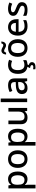

<svg xmlns="http://www.w3.org/2000/svg" viewBox="2218 -3018 1040 5517"><g transform="rotate(-90 2738.5 -260.0)"><path d="M352 -549C267 -549 219 -512 188 -466H183L169 -539H83V240H188V20C188 -5 185 -42 182 -66H188C219 -25 268 10 350 10C480 10 568 -87 568 -270C568 -455 481 -549 352 -549ZM327 -462C418 -462 460 -389 460 -272C460 -155 418 -77 329 -77C221 -77 188 -146 188 -271V-287C190 -405 227 -462 327 -462Z M1178 -270C1178 -449 1073 -549 926 -549C769 -549 672 -449 672 -270C672 -91 778 10 923 10C1079 10 1178 -91 1178 -270ZM780 -270C780 -392 823 -462 924 -462C1025 -462 1069 -392 1069 -270C1069 -149 1025 -76 925 -76C824 -76 780 -149 780 -270Z M1581 -549C1496 -549 1448 -512 1417 -466H1412L1398 -539H1312V240H1417V20C1417 -5 1414 -42 1411 -66H1417C1448 -25 1497 10 1579 10C1709 10 1797 -87 1797 -270C1797 -455 1710 -549 1581 -549ZM1556 -462C1647 -462 1689 -389 1689 -272C1689 -155 1647 -77 1558 -77C1450 -77 1417 -146 1417 -271V-287C1419 -405 1456 -462 1556 -462Z M2395 -539H2290V-266C2290 -144 2254 -76 2143 -76C2068 -76 2033 -117 2033 -201V-539H1927V-186C1927 -49 1996 10 2122 10C2190 10 2256 -15 2291 -71H2296L2311 0H2395Z M2666 0V-760H2561V0Z M3041 -548C2969 -548 2901 -528 2851 -502L2884 -426C2930 -447 2981 -466 3036 -466C3101 -466 3139 -437 3139 -358V-328L3047 -325C2876 -320 2794 -263 2794 -153C2794 -41 2866 10 2963 10C3053 10 3096 -16 3143 -75H3147L3168 0H3243V-365C3243 -491 3176 -548 3041 -548ZM3066 -257 3139 -259V-212C3139 -118 3076 -72 2993 -72C2939 -72 2902 -96 2902 -152C2902 -215 2942 -252 3066 -257Z M3711 134C3711 84 3672 58 3626 46L3644 10C3697 7 3734 -3 3768 -22V-114C3728 -94 3684 -79 3625 -79C3532 -79 3482 -144 3482 -267C3482 -395 3530 -460 3629 -460C3666 -460 3711 -447 3747 -433L3779 -518C3745 -535 3690 -549 3630 -549C3482 -549 3374 -465 3374 -266C3374 -95 3454 -9 3577 7L3539 83C3592 90 3627 105 3627 137C3627 167 3604 177 3564 177C3545 177 3520 174 3506 171V234C3520 237 3540 240 3562 240C3665 240 3711 201 3711 134Z M3929 -606H3986C3995 -644 4011 -662 4039 -662C4084 -662 4135 -607 4191 -607C4255 -607 4298 -656 4306 -741H4250C4240 -703 4224 -685 4197 -685C4153 -685 4102 -740 4045 -740C3980 -740 3937 -692 3929 -606ZM4370 -270C4370 -449 4265 -549 4118 -549C3961 -549 3864 -449 3864 -270C3864 -91 3970 10 4115 10C4271 10 4370 -91 4370 -270ZM3972 -270C3972 -392 4015 -462 4116 -462C4217 -462 4261 -392 4261 -270C4261 -149 4217 -76 4117 -76C4016 -76 3972 -149 3972 -270Z M4716 -549C4571 -549 4473 -446 4473 -265C4473 -84 4581 10 4737 10C4814 10 4863 -1 4918 -26V-114C4861 -88 4811 -75 4742 -75C4642 -75 4584 -136 4581 -247H4944V-305C4944 -455 4857 -549 4716 -549ZM4716 -467C4799 -467 4837 -409 4838 -325H4583C4592 -416 4639 -467 4716 -467Z M5434 -152C5434 -241 5375 -276 5276 -314C5175 -353 5144 -370 5144 -409C5144 -445 5179 -466 5243 -466C5294 -466 5343 -451 5390 -430L5425 -511C5370 -535 5313 -549 5248 -549C5124 -549 5042 -498 5042 -404C5042 -315 5100 -281 5203 -241C5309 -199 5332 -178 5332 -142C5332 -99 5298 -72 5218 -72C5158 -72 5090 -93 5043 -116V-23C5088 -1 5139 10 5215 10C5352 10 5434 -46 5434 -152Z"/></g></svg>

Font: Noto Sans Medefaidrin Medium
Style: Regular
Weight: 500
Designer: Dalton Maag Ltd
Foundry: Dalton Maag Ltd
Version: Version 1.002